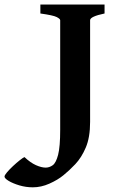

<svg xmlns="http://www.w3.org/2000/svg" viewBox="-155 -614 504 837"><path d="M300.8 -555.2Q237.8 -542 237.8 -525.9V-82.5Q237.8 -15.1 219 29.1Q200.2 73.2 173.3 101.6Q146.5 129.9 121.6 149.9Q96.7 170.4 60.5 186.5Q24.4 202.6 -11.7 202.6Q-42 202.6 -70.6 194.1Q-99.1 185.5 -117.2 174.6Q-135.3 163.6 -135.3 155.8Q-135.3 149.9 -124.5 137.2Q-113.8 124.5 -98.4 110.1Q-83 95.7 -68.8 84.5Q-54.7 73.2 -48.3 70.8Q-22.5 95.2 1.7 106Q25.9 116.7 43.9 116.7Q60.5 116.7 75 106.2Q89.4 95.7 98.4 60.5Q107.4 25.4 107.4 -48.3V-525.9Q107.4 -531.7 92.3 -539.6Q77.1 -547.4 21 -555.2V-594.2H300.8Z"/></svg>

Font: Namdhinggo ExtraBold
Style: Regular
Weight: 800
Designer: Victor Gaultney
Foundry: SIL International
Version: Version 3.001